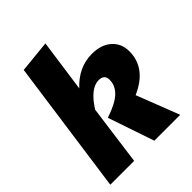

<svg xmlns="http://www.w3.org/2000/svg" viewBox="-213 -881 1002 1002"><g transform="rotate(-45 288.0 -380.5)"><path d="M254 -470Q329 -551 428 -551Q496 -551 536 -515.5Q576 -480 576 -422Q576 -298 437 -237L529 0H338L251 -256Q332 -283 365 -315.5Q398 -348 398 -389Q398 -429 356 -429Q295 -429 234 -333L189 0H13L117 -743L295 -761Z"/></g></svg>

Font: Trujillo ExtraBold
Style: Italic
Weight: 800
Italic angle: -8°
Designer: Fira Sans original fonts by bBox Type GmbH, Carrois Corporate GbR, & Edenspiekermann AG / Changes by Cristiano Sobral
Foundry: Fira Sans original fonts by bBox Type GmbH, Carrois Corporate GbR, & Edenspiekermann AG / Changes by Cristiano Sobral
Version: Version 4.301;July 28, 2020;FontCreator 13.0.0.2655 64-bit